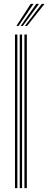

<svg xmlns="http://www.w3.org/2000/svg" viewBox="-20 -980 252 1000"><path d="M107.2 0V-800H119.8V0ZM58 0V-800H70.5V0ZM82.8 0V-800H95V0ZM65.5 -845 140 -959.8H154.5L76.8 -845ZM109.8 -845 197.5 -959.8H212L121 -845ZM87.8 -845 168.8 -959.8H183.2L98.8 -845Z"/></svg>

Font: Big Shoulders Inline Text Light
Style: Regular
Weight: 300
Designer: Patric King
Foundry: XO Type Co
Version: Version 1.000